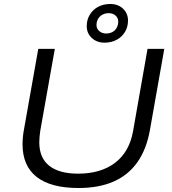

<svg xmlns="http://www.w3.org/2000/svg" viewBox="-20 -931 865 963"><path d="M374 12Q235 12 164 -43.5Q93 -99 93 -208Q93 -225 95 -245.5Q97 -266 101 -286L172 -686H255L182 -275Q180 -262 178.5 -246.5Q177 -231 177 -218Q177 -139 227 -99.5Q277 -60 372 -60Q485 -60 556.5 -114Q628 -168 647 -271L720 -686H804L732 -279Q715 -183 669.5 -118Q624 -53 550 -20.5Q476 12 374 12ZM504 -717Q466 -717 440.5 -740.5Q415 -764 415 -800Q415 -832 430.5 -857.5Q446 -883 472.5 -897Q499 -911 533 -911Q572 -911 597 -887.5Q622 -864 622 -828Q622 -796 607 -771Q592 -746 565.5 -731.5Q539 -717 504 -717ZM512 -763Q530 -763 544 -770.5Q558 -778 565.5 -792Q573 -806 573 -823Q573 -841 559.5 -853Q546 -865 525 -865Q508 -865 494 -857.5Q480 -850 472 -836.5Q464 -823 464 -805Q464 -787 478 -775Q492 -763 512 -763Z"/></svg>

Font: Archivo SemiExpanded Light
Style: Italic
Weight: 300
Width: 6
Italic angle: -10°
Designer: Hector Gatti
Foundry: Omnibus-Type
Version: Version 2.001